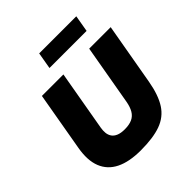

<svg xmlns="http://www.w3.org/2000/svg" viewBox="-230 -1029 1200 1200"><g transform="rotate(-45 369.5 -429.0)"><path d="M328 10Q226 10 161.5 -22Q97 -54 71.5 -118Q46 -182 63 -278L131 -668H321L251 -268Q247 -245 249 -224.5Q251 -204 262 -188Q273 -172 294.5 -163Q316 -154 350 -154Q390 -154 416 -166Q442 -178 457 -203.5Q472 -229 479 -268L549 -668H739L667 -258Q649 -156 611 -97.5Q573 -39 505 -14.5Q437 10 328 10ZM288 -758 307 -868H635L616 -758Z"/></g></svg>

Font: Gantari Black
Style: Italic
Weight: 900
Italic angle: -10°
Version: Version 1.000